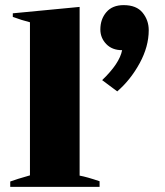

<svg xmlns="http://www.w3.org/2000/svg" viewBox="-20 -730 644 750"><path d="M379 -417Q447 -482 457 -534Q418 -534 395 -558Q372 -582 372 -615Q372 -655 395.5 -682.5Q419 -710 463 -710Q513 -710 537 -680.5Q561 -651 561 -612Q561 -548 525.5 -483Q490 -418 438 -373ZM20 -21Q44 -30 97 -45V-643Q65 -651 30 -664V-678L291 -703V-44Q319 -39 369 -22V0H20Z"/></svg>

Font: Trirong Black
Style: Regular
Weight: 900
Designer: Katatrad Team
Foundry: CadsonDemak
Version: Version 1.001